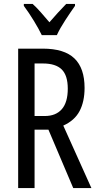

<svg xmlns="http://www.w3.org/2000/svg" viewBox="-20 -963 501 983"><path d="M199 -714Q309 -714 361 -664Q413 -614 413 -513Q413 -443 387.5 -394.5Q362 -346 304 -320L448 0H355L228 -299H157V0H73V-714ZM200 -638H157V-369H209Q266 -369 296.5 -404Q327 -439 327 -509Q327 -577 296 -607.5Q265 -638 200 -638ZM194 -783Q178 -816 153 -857Q128 -898 102 -933V-943H147Q166 -926 188.5 -900.5Q211 -875 233 -849Q259 -879 276.5 -898Q294 -917 319 -943H364V-933Q342 -902 314.5 -860Q287 -818 271 -783Z"/></svg>

Font: Noto Sans Khmer UI ExtraCondensed
Style: Regular
Weight: 400
Width: 2
Designer: Danh Hong and the Monotype Design Team
Foundry: Monotype Imaging Inc.
Version: Version 2.002; ttfautohint (v1.8.4.7-5d5b)